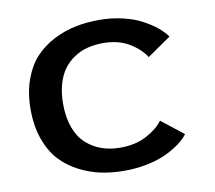

<svg xmlns="http://www.w3.org/2000/svg" viewBox="-79 -798 1008 900"><g transform="rotate(-10 425.0 -347.5)"><path d="M443.5 11Q385 11 331.8 0Q278.5 -11 227.8 -37.5Q177 -64 140.2 -104Q103.5 -144 81.2 -206.5Q59 -269 59 -348Q59 -427 81.8 -489.8Q104.5 -552.5 141.8 -592.2Q179 -632 230.2 -658.2Q281.5 -684.5 335 -695.2Q388.5 -706 447 -706Q506 -706 559.2 -693.5Q612.5 -681 651 -660.2Q689.5 -639.5 716.2 -617.5Q743 -595.5 759.5 -572L647 -494Q622.5 -534 571 -565Q519.5 -596 446 -596Q407 -596 373 -587.2Q339 -578.5 309.5 -559.2Q280 -540 258.8 -511.5Q237.5 -483 225.5 -441.2Q213.5 -399.5 213.5 -348Q213.5 -283.5 231.2 -234.8Q249 -186 281 -157Q313 -128 353.5 -113.5Q394 -99 443 -99Q516.5 -99 569.5 -127.8Q622.5 -156.5 647 -191.5L752 -109Q737 -88.5 711 -68.8Q685 -49 647.5 -30.5Q610 -12 556.5 -0.5Q503 11 443.5 11Z"/></g></svg>

Font: League Mono Wide SemiBold
Style: Regular
Weight: 600
Width: 8
Designer: Tyler Finck
Foundry: The League of Moveable Type / Tyler Finck
Version: Version 2.210